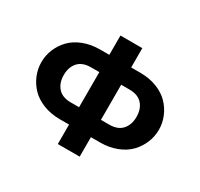

<svg xmlns="http://www.w3.org/2000/svg" viewBox="-148 -897 1132 1085"><g transform="rotate(30 417.5 -354.0)"><path d="M488.8 0H346.2V-127H286.1Q227.1 -127 178.2 -146.2Q129.4 -165.5 98.6 -197.5Q67.9 -229.5 51 -270.3Q34.2 -311 34.2 -355Q34.2 -398.9 51 -439.5Q67.9 -480 98.6 -512Q129.4 -543.9 178.2 -563Q227.1 -582 286.1 -582H346.2V-708H488.8V-582H548.8Q607.9 -582 656.7 -563Q705.6 -543.9 736.3 -512Q767.1 -480 783.9 -439.5Q800.8 -398.9 800.8 -355Q800.8 -311 783.9 -270.3Q767.1 -229.5 736.3 -197.5Q705.6 -165.5 656.7 -146.2Q607.9 -127 548.8 -127H488.8ZM292 -240.2H346.2V-469.2H292Q236.3 -469.2 208.3 -437.7Q180.2 -406.2 180.2 -355Q180.2 -303.7 208.3 -272Q236.3 -240.2 292 -240.2ZM488.8 -469.2V-240.2H543Q598.6 -240.2 626.7 -272Q654.8 -303.7 654.8 -355Q654.8 -406.2 626.7 -437.7Q598.6 -469.2 543 -469.2Z"/></g></svg>

Font: LT Superior
Style: Bold
Weight: 400
Designer: Daniel Lyons
Foundry: LyonsType
Version: Version 1.000